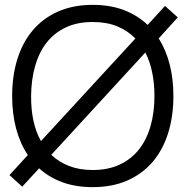

<svg xmlns="http://www.w3.org/2000/svg" viewBox="-20 -755 764 790"><path d="M19 -34.5 94.5 -117Q62.5 -165 46.2 -226.2Q30 -287.5 30 -360Q30 -443 51.5 -512Q73 -581 115 -630.5Q157 -680 219 -707.5Q281 -735 361.5 -735Q433.5 -735 489.8 -713.5Q546 -692 587.5 -652.5L659 -730.5L711.5 -683.5L633 -597Q663 -549.5 678.2 -489.8Q693.5 -430 693.5 -360Q693.5 -277 672 -208Q650.5 -139 608.5 -89.5Q566.5 -40 504.5 -12.5Q442.5 15 361.5 15Q292 15 237 -5Q182 -25 141 -62.5L71.5 13ZM537 -596.5Q505.5 -629 462 -646.8Q418.5 -664.5 361.5 -664.5Q298 -664.5 250.8 -642.2Q203.5 -620 172 -579.8Q140.5 -539.5 124.5 -483.5Q108.5 -427.5 108 -360Q107.5 -305.5 117.5 -258.8Q127.5 -212 148.5 -174.5ZM361.5 -55.5Q425 -55.5 472.5 -77.8Q520 -100 551.8 -140.2Q583.5 -180.5 599.5 -236.5Q615.5 -292.5 615.5 -360Q615.5 -412 606.2 -457Q597 -502 578 -539L191 -118Q222.5 -88 264.8 -71.8Q307 -55.5 361.5 -55.5Z"/></svg>

Font: Vela Sans
Style: Regular
Weight: 400
Designer: Principal design: Mikhail Sharanda - project Manrope.
Design modification: Ravid Balaliev
Foundry: Mikhail Sharanda
Version: Version 1.001